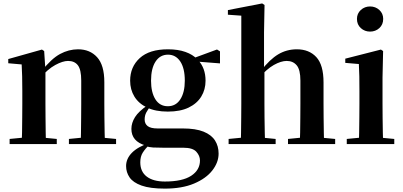

<svg xmlns="http://www.w3.org/2000/svg" viewBox="-20 -839 2349 1118"><path d="M36 0V-29.9L141.6 -40.2H204.7L310.6 -29.9V0ZM106.2 0Q107.9 -25.5 108.4 -67.4Q108.9 -109.4 109.4 -154.8Q109.9 -200.3 109.9 -234.8V-310.2Q109.9 -360 109 -393.7Q108.2 -427.5 106.2 -463.8L28.1 -470.7V-495.2L224.2 -550.4L237.2 -541.7L244.6 -428V-425.6V-234.8Q244.6 -200.3 245.1 -154.8Q245.6 -109.4 246.1 -67.4Q246.6 -25.5 247.6 0ZM381.3 0V-29.9L485.2 -40.2H547.8L655.9 -29.9V0ZM450 0Q451 -25.5 451.5 -66.9Q452 -108.4 452.5 -153.8Q453 -199.3 453 -234.8V-369.8Q453 -433.2 433.6 -458.7Q414.2 -484.2 376.2 -484.2Q345.6 -484.2 301.8 -460.5Q258.1 -436.8 212.5 -383.3L207.6 -425.7H222.9Q279.1 -497.3 329.7 -524.6Q380.3 -551.9 434.5 -551.9Q503.6 -551.9 545.5 -505.8Q587.5 -459.6 587.5 -360.5V-234.8Q587.5 -199.3 588 -153.8Q588.5 -108.4 589.3 -66.9Q590.2 -25.5 591.2 0Z M939.8 259.3Q853.7 259.3 804.2 241.5Q754.8 223.8 734.5 193.9Q714.2 164.1 714.2 128Q714.2 85.1 748.1 50.6Q781.9 16.2 850.3 -7.2L853.4 -0.8Q825.7 27 811.3 49.7Q796.9 72.4 796.9 106.1Q796.9 160.8 834.7 189.4Q872.5 218 940.1 218Q1042.2 218 1093.3 184.5Q1144.4 151 1144.4 95.5Q1144.4 68.3 1123.4 44.8Q1102.4 21.2 1047.8 21.2H932.7Q894.6 21.2 871.6 19.9Q848.7 18.5 827.4 11.6V8.1Q745.1 -15.7 745.1 -88.6Q745.1 -123.2 766.3 -157.2Q787.5 -191.1 841.2 -227.3V-236.3L860.8 -226.5Q841.3 -202.1 831.8 -184.1Q822.3 -166 822.3 -143Q822.3 -118.4 839.9 -104.7Q857.6 -91 897.8 -91H1044.1Q1119.5 -91 1165.2 -72.5Q1210.8 -54 1231.9 -21.1Q1252.9 11.8 1252.9 55.3Q1252.9 106.6 1216.4 153.4Q1180 200.2 1110 229.8Q1040 259.3 939.8 259.3ZM957.3 -189.2Q885.3 -189.2 836.3 -212.6Q787.4 -236.1 762.6 -276.7Q737.8 -317.3 737.8 -369.1Q737.8 -449.4 793.6 -500.6Q849.5 -551.9 958.1 -551.9Q1016.8 -551.9 1059.7 -536.6Q1102.6 -521.4 1128.6 -494L1132.7 -489.8Q1176.9 -443.3 1176.9 -369.1Q1176.9 -317.3 1151.9 -276.7Q1127 -236.1 1078.4 -212.6Q1029.8 -189.2 957.3 -189.2ZM957.1 -220.4Q1004.1 -220.4 1030.1 -260.8Q1056.1 -301.2 1056.1 -369.4Q1056.1 -441.2 1029.8 -481Q1003.4 -520.7 958.3 -520.7Q912 -520.7 885.8 -480.5Q859.5 -440.2 859.5 -369.1Q859.5 -300.9 884.9 -260.6Q910.3 -220.4 957.1 -220.4ZM1095.2 -482.9V-498.4H1101.2L1243.6 -550.8L1261 -539.8V-469.9Z M1311.2 0V-29.9L1416.8 -40.2H1480.6L1585 -29.9V0ZM1382.1 0Q1383.1 -25.5 1383.6 -67.4Q1384.1 -109.4 1384.6 -154.8Q1385.1 -200.3 1385.1 -234.8V-747.8L1307 -753.3V-780.3L1506.6 -819L1520.4 -810L1517.4 -650.9V-442.8L1519.8 -429.3V-234.8Q1519.8 -200.3 1520.3 -154.8Q1520.8 -109.4 1521.7 -67.4Q1522.6 -25.5 1523.6 0ZM1657 0V-29.9L1760.9 -40.2H1823.2L1931.6 -29.9V0ZM1725.5 0Q1727.2 -25.5 1727.7 -66.9Q1728.2 -108.4 1728.7 -153.8Q1729.2 -199.3 1729.2 -234.8V-369.8Q1729.2 -433.2 1707.6 -458.7Q1686 -484.2 1649.5 -484.2Q1616.4 -484.2 1574.6 -460.7Q1532.8 -437.1 1487.2 -384.1L1458.3 -426.7H1499.3Q1550.9 -493.2 1600 -522.6Q1649.2 -551.9 1708.5 -551.9Q1779.8 -551.9 1821.9 -506.5Q1863.9 -461.1 1863.9 -358.8V-234.8Q1863.9 -199.3 1864.4 -153.8Q1864.9 -108.4 1865.6 -66.9Q1866.2 -25.5 1867.2 0Z M1999.2 0V-29.9L2105.8 -40.2H2167.8L2275.8 -29.9V0ZM2069.6 0Q2070.6 -25.5 2071.3 -67.4Q2071.9 -109.4 2072.4 -154.8Q2072.9 -200.3 2072.9 -234.8V-308Q2072.9 -358.3 2072.3 -394.3Q2071.6 -430.4 2069.6 -466.2L1990.5 -472.9V-497.4L2198.1 -550.4L2210.8 -541.7L2207.4 -387.9V-234.8Q2207.4 -200.3 2207.9 -154.8Q2208.4 -109.4 2209.2 -67.4Q2210.1 -25.5 2211.1 0ZM2134.8 -655Q2103.6 -655 2081 -675.4Q2058.5 -695.9 2058.5 -728.8Q2058.5 -760.3 2081 -780.9Q2103.6 -801.4 2134.8 -801.4Q2166.5 -801.4 2188.9 -780.9Q2211.3 -760.3 2211.3 -728.8Q2211.3 -695.9 2188.9 -675.4Q2166.5 -655 2134.8 -655Z"/></svg>

Font: Source Han Serif JP VF
Style: Regular
Weight: 250
Designer: Ryoko NISHIZUKA 西塚涼子 (kana & ideographs); Frank Grießhammer (Latin, Greek & Cyrillic); Wenlong ZHANG 张文龙 (bopomofo); San
Foundry: Adobe
Version: Version 2.001;hotconv 1.1.0;makeotfexe 2.6.0